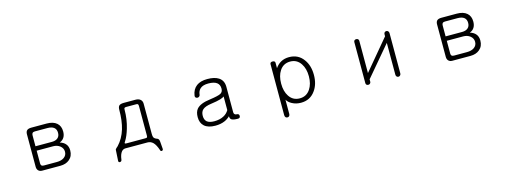

<svg xmlns="http://www.w3.org/2000/svg" viewBox="-11 -1329 6021 2261"><g transform="rotate(-15 3000.0 -199.0)"><path d="M350.6 -522.5Q315.4 -522.5 297.9 -507.8Q281.2 -492.2 281.2 -460V-64.5Q281.2 -35.2 296.9 -18.6Q313.5 0 344.7 0H565.4Q633.8 0 676.8 -36.1Q724.6 -75.2 724.6 -145.5Q724.6 -194.3 698.2 -224.6Q674.8 -252.9 628.9 -266.6Q668 -281.2 685.5 -312.5Q702.1 -339.8 702.1 -382.8Q702.1 -448.2 661.1 -484.4Q618.2 -522.5 538.1 -522.5ZM341.8 -244.1H543Q590.8 -244.1 625 -217.8Q661.1 -189.5 661.1 -146.5Q661.1 -102.5 625 -77.1Q591.8 -53.7 537.1 -53.7H378.9Q358.4 -53.7 349.6 -63.5Q341.8 -72.3 341.8 -88.9ZM341.8 -297.9V-429.7Q341.8 -448.2 349.6 -458Q359.4 -468.8 378.9 -468.8H530.3Q585.9 -468.8 612.3 -447.3Q639.6 -425.8 639.6 -382.8Q639.6 -341.8 614.3 -320.3Q588.9 -297.9 543 -297.9Z M1615.2 -468.8Q1629.9 -468.8 1634.8 -463.9Q1641.6 -458 1641.6 -440.4V-78.1Q1641.6 -62.5 1635.7 -57.6Q1630.9 -53.7 1615.2 -53.7H1386.7Q1369.1 -53.7 1367.2 -58.6Q1363.3 -64.5 1377 -83Q1410.2 -135.7 1434.6 -218.8Q1466.8 -326.2 1466.8 -438.5Q1466.8 -457 1470.7 -461.9Q1475.6 -468.8 1494.1 -468.8ZM1479.5 -522.5Q1439.5 -522.5 1422.9 -508.8Q1406.2 -494.1 1406.2 -458Q1406.2 -323.2 1377 -225.6Q1344.7 -120.1 1276.4 -47.9L1259.8 -33.2Q1250 -24.4 1247.1 -19.5Q1244.1 -12.7 1244.1 2L1237.3 117.2Q1235.4 140.6 1255.9 139.6Q1275.4 137.7 1278.3 117.2Q1286.1 51.8 1312.5 21.5Q1332 0 1358.4 0H1627.9Q1666 0 1694.3 27.3Q1724.6 57.6 1747.1 126Q1751 142.6 1766.6 139.6Q1783.2 136.7 1781.2 116.2L1774.4 29.3Q1772.5 9.8 1766.6 1Q1759.8 -10.7 1744.1 -14.6Q1717.8 -24.4 1709 -41Q1702.1 -54.7 1702.1 -82V-452.1Q1702.1 -484.4 1681.6 -502.9Q1660.2 -522.5 1622.1 -522.5Z M2633.8 -125Q2611.3 -85 2568.4 -62.5Q2520.5 -37.1 2453.1 -37.1Q2393.6 -37.1 2364.3 -61.5Q2336.9 -85.9 2336.9 -132.8Q2336.9 -183.6 2366.2 -209Q2397.5 -236.3 2470.7 -246.1Q2543.9 -255.9 2585.9 -268.6Q2620.1 -279.3 2633.8 -291ZM2500 -539.1Q2417 -539.1 2368.2 -502.9Q2316.4 -463.9 2305.7 -389.6Q2302.7 -375 2310.5 -366.2Q2318.4 -357.4 2331.1 -356.4Q2342.8 -355.5 2352.5 -362.3Q2363.3 -369.1 2365.2 -381.8Q2370.1 -430.7 2399.4 -456.1Q2431.6 -485.4 2498 -485.4Q2567.4 -485.4 2601.6 -460Q2633.8 -435.5 2633.8 -387.7Q2633.8 -346.7 2603.5 -330.1Q2574.2 -313.5 2468.8 -298.8Q2350.6 -284.2 2305.7 -233.4Q2275.4 -198.2 2275.4 -133.8Q2275.4 -62.5 2319.3 -23.4Q2365.2 16.6 2453.1 16.6Q2517.6 16.6 2567.4 -4.9Q2605.5 -21.5 2633.8 -49.8Q2633.8 -19.5 2652.3 -7.8Q2672.9 5.9 2729.5 5.9Q2757.8 5.9 2757.8 -21.5Q2756.8 -47.9 2730.5 -47.9Q2712.9 -47.9 2703.1 -57.6Q2694.3 -66.4 2694.3 -83V-392.6Q2694.3 -469.7 2637.7 -506.8Q2587.9 -539.1 2500 -539.1Z M3265.6 105.5Q3265.6 122.1 3274.4 132.8Q3283.2 141.6 3295.9 141.6Q3308.6 142.6 3317.4 133.8Q3327.1 124 3327.1 108.4V-65.4Q3346.7 -31.2 3387.7 -9.8Q3435.5 16.6 3496.1 16.6Q3607.4 16.6 3669.9 -70.3Q3726.6 -146.5 3726.6 -261.7Q3726.6 -377 3669.9 -453.1Q3607.4 -539.1 3496.1 -539.1Q3440.4 -539.1 3397.5 -515.6Q3356.4 -493.2 3327.1 -450.2V-514.6Q3327.1 -540 3295.9 -540Q3265.6 -540 3265.6 -514.6ZM3496.1 -485.4Q3578.1 -485.4 3624 -416Q3665 -354.5 3665 -260.7Q3665 -168 3624 -106.4Q3578.1 -37.1 3496.1 -37.1Q3412.1 -37.1 3367.2 -106.4Q3327.1 -167 3327.1 -260.7Q3327.1 -355.5 3367.2 -416Q3412.1 -485.4 3496.1 -485.4Z M4713.9 -505.9Q4713.9 -521.5 4704.1 -530.3Q4695.3 -539.1 4683.6 -539.1Q4670.9 -539.1 4662.1 -531.2Q4653.3 -522.5 4653.3 -505.9V-483.4L4346.7 -117.2V-510.7Q4346.7 -524.4 4336.9 -532.2Q4328.1 -539.1 4316.4 -539.1Q4303.7 -539.1 4294.9 -532.2Q4286.1 -524.4 4286.1 -510.7V-10.7Q4286.1 2.9 4294.9 10.7Q4303.7 17.6 4316.4 17.6Q4328.1 17.6 4336.9 9.8Q4346.7 1 4346.7 -12.7V-41L4653.3 -403.3V-15.6Q4653.3 0 4662.1 8.8Q4670.9 17.6 4683.6 17.6Q4695.3 17.6 4704.1 8.8Q4713.9 -1 4713.9 -15.6Z M5350.6 -522.5Q5315.4 -522.5 5297.9 -507.8Q5281.2 -492.2 5281.2 -460V-64.5Q5281.2 -35.2 5296.9 -18.6Q5313.5 0 5344.7 0H5565.4Q5633.8 0 5676.8 -36.1Q5724.6 -75.2 5724.6 -145.5Q5724.6 -194.3 5698.2 -224.6Q5674.8 -252.9 5628.9 -266.6Q5668 -281.2 5685.5 -312.5Q5702.1 -339.8 5702.1 -382.8Q5702.1 -448.2 5661.1 -484.4Q5618.2 -522.5 5538.1 -522.5ZM5341.8 -244.1H5543Q5590.8 -244.1 5625 -217.8Q5661.1 -189.5 5661.1 -146.5Q5661.1 -102.5 5625 -77.1Q5591.8 -53.7 5537.1 -53.7H5378.9Q5358.4 -53.7 5349.6 -63.5Q5341.8 -72.3 5341.8 -88.9ZM5341.8 -297.9V-429.7Q5341.8 -448.2 5349.6 -458Q5359.4 -468.8 5378.9 -468.8H5530.3Q5585.9 -468.8 5612.3 -447.3Q5639.6 -425.8 5639.6 -382.8Q5639.6 -341.8 5614.3 -320.3Q5588.9 -297.9 5543 -297.9Z"/></g></svg>

Font: GulimChe
Style: Regular
Weight: 400
Monospace: yes
Version: Version 2.21